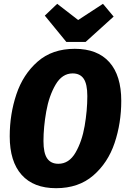

<svg xmlns="http://www.w3.org/2000/svg" viewBox="-20 -969 664 1007"><path d="M616 -440Q616 -323 581 -219Q546 -115 469 -48.5Q392 18 274 18Q156 18 93.5 -52Q31 -122 31 -254Q31 -370 66 -474.5Q101 -579 177.5 -646Q254 -713 372 -713Q491 -713 553.5 -643Q616 -573 616 -440ZM208 -229Q208 -166 227.5 -138Q247 -110 286 -110Q342 -110 376 -168.5Q410 -227 424 -308.5Q438 -390 438 -465Q438 -528 419 -556Q400 -584 361 -584Q306 -584 271.5 -525Q237 -466 222.5 -384Q208 -302 208 -229ZM576 -882 429 -749H328L215 -887L280 -949L390 -864L520 -949Z"/></svg>

Font: Fira Sans Condensed ExtraBold
Style: Italic
Weight: 800
Width: 3
Italic angle: -8°
Designer: bBox Type GmbH & Carrois Corporate GbR & Edenspiekermann AG
Foundry: bBox Type GmbH & Carrois Corporate GbR & Edenspiekermann AG
Version: Version 4.301